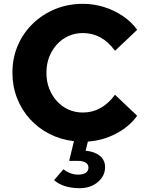

<svg xmlns="http://www.w3.org/2000/svg" viewBox="-20 -731 760 1005"><path d="M398 254Q354 254 320.5 243.5Q287 233 263 212L312 155Q348 183 389 183Q415 183 429 173.5Q443 164 443 146Q443 129 428 120Q413 111 387 111H342L367 8Q298 0 239 -30Q180 -60 136.5 -108Q93 -156 69 -218Q45 -280 45 -350Q45 -427 73 -492.5Q101 -558 151.5 -607Q202 -656 269 -683.5Q336 -711 414 -711Q470 -711 523.5 -694.5Q577 -678 622.5 -647.5Q668 -617 698 -575L582 -465Q548 -512 506 -535Q464 -558 414 -558Q373 -558 338.5 -542.5Q304 -527 278 -498.5Q252 -470 237.5 -432.5Q223 -395 223 -350Q223 -305 237.5 -267.5Q252 -230 278 -201.5Q304 -173 338.5 -157.5Q373 -142 414 -142Q464 -142 506 -165.5Q548 -189 582 -235L698 -125Q656 -67 586.5 -31Q517 5 440 10L428 58Q475 62 502.5 84.5Q530 107 530 144Q530 190 492 222Q454 254 398 254Z"/></svg>

Font: Red Hat Text VF
Style: Regular
Weight: 300
Designer: Pentagram, MCKL
Foundry: Pentagram, MCKL
Version: Version 1.023